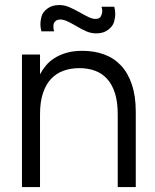

<svg xmlns="http://www.w3.org/2000/svg" viewBox="-20 -762 633 782"><path d="M372 -626Q351.5 -626 332 -634.2Q312.5 -642.5 286 -658.5Q264.5 -671 250.8 -676.8Q237 -682.5 225 -682.5Q212.5 -682.5 205.5 -675.5Q198.5 -668.5 198 -661.8Q197.5 -655 197.5 -652.5Q197.5 -643.5 200.5 -634.5H148.5Q144.5 -650.5 144.5 -664.5Q144.5 -677 149.2 -695Q154 -713 173.2 -727.2Q192.5 -741.5 221.5 -741.5Q242 -741.5 261.5 -733.2Q281 -725 308.5 -709.5Q330.5 -697 343.8 -691Q357 -685 369 -685Q386 -685 391.2 -696Q396.5 -707 396.5 -716Q396.5 -724.5 393.5 -734.5H445.5Q449.5 -719 449.5 -704.5Q449.5 -692 444.8 -673.8Q440 -655.5 420.8 -640.8Q401.5 -626 372 -626ZM459.5 -296.5Q459.5 -347 448.2 -382.5Q437 -418 416.2 -440.8Q395.5 -463.5 366.8 -474Q338 -484.5 303 -484.5Q268.5 -484.5 239 -474Q209.5 -463.5 188.2 -441Q167 -418.5 155 -382.8Q143 -347 143 -296.5V0H69.5V-540H143V-459.5Q152.5 -477.5 166.8 -494.8Q181 -512 201.8 -525.2Q222.5 -538.5 250.5 -546.8Q278.5 -555 315.5 -555Q364.5 -555 404.5 -540.2Q444.5 -525.5 473 -495Q501.5 -464.5 517.2 -417.5Q533 -370.5 533 -306.5V0H459.5Z"/></svg>

Font: Vela Sans
Style: Regular
Weight: 400
Designer: Principal design: Mikhail Sharanda - project Manrope.
Design modification: Ravid Balaliev
Foundry: Mikhail Sharanda
Version: Version 1.001